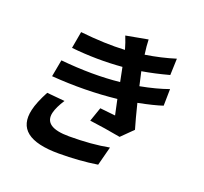

<svg xmlns="http://www.w3.org/2000/svg" viewBox="-144 -986 1289 1211"><g transform="rotate(20 500.0 -381.0)"><path d="M288 -270Q252 -215 242 -174Q218 -70 391 -70Q543 -70 658 -92L625 35Q505 54 366 54Q67 54 113 -146Q125 -200 168 -281ZM886 -456Q830 -437 724 -416Q749 -315 768 -251L692 -176Q584 -196 483 -209L516 -304Q539 -301 572 -298L619 -293L597 -396Q388 -373 161 -390L182 -504Q398 -483 577 -502L558 -597Q390 -583 218 -601L238 -714Q406 -696 535 -703L536 -704Q524 -747 507 -789L654 -816Q655 -774 663 -717Q771 -734 863 -763L859 -652Q763 -626 679 -612L700 -519Q807 -539 888 -568Z"/></g></svg>

Font: KaiGen Gothic CN Bold
Style: Bold
Weight: 700
Designer: Ryoko NISHIZUKA  (kana & ideographs); Paul D. Hunt (Latin, Greek & Cyrillic); Wenlong ZHANG  (bopomofo); Sandoll Communi
Foundry: Adobe Systems Incorporated
Version: Version 1.002.20150501